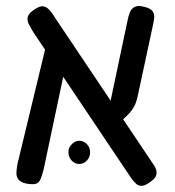

<svg xmlns="http://www.w3.org/2000/svg" viewBox="-20 -599 580 637"><path d="M478 5Q462 17 451 17.5Q440 18 432 11Q424 4 416 -7L92 -490Q82 -506 75.5 -519Q69 -532 72.5 -544Q76 -556 95 -568Q113 -580 124 -578Q135 -576 144.5 -565.5Q154 -555 164 -538L488 -55Q496 -44 498.5 -34Q501 -24 497 -14.5Q493 -5 478 5ZM67 10Q49 6 41.5 -3Q34 -12 34.5 -25.5Q35 -39 38 -55L133 -449L206 -421L125 -38Q120 -18 115 -5.5Q110 7 99.5 10.5Q89 14 67 10ZM367 -184 336 -213 403 -530Q406 -546 411 -558.5Q416 -571 427.5 -576.5Q439 -582 460 -576Q480 -571 486.5 -561.5Q493 -552 491.5 -539Q490 -526 486 -509L436 -276Q431 -255 422 -240.5Q413 -226 399.5 -213.5Q386 -201 367 -184ZM243 -55Q228 -55 217.5 -66.5Q207 -78 207 -95Q207 -109 218 -120.5Q229 -132 243 -132Q257 -132 268 -121Q279 -110 279 -94Q279 -78 268.5 -66.5Q258 -55 243 -55Z"/></svg>

Font: Fredoka SemiCondensed
Style: Regular
Weight: 400
Width: 4
Designer: Ben Nathan
Foundry: Milena B. Brandão, Ben Nathan
Version: Version 2.001